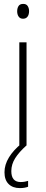

<svg xmlns="http://www.w3.org/2000/svg" viewBox="-20 -746 234 984"><path d="M99 -726Q115 -726 122 -715Q129 -704 129 -689Q129 -671 121 -660.5Q113 -650 98 -650Q83 -650 75.5 -661Q68 -672 68 -688Q68 -704 75 -715Q82 -726 99 -726ZM116 -529V0H79V-529ZM38 131Q38 187 86 187Q97 187 107.5 185Q118 183 124 181V211Q117 214 106 216Q95 218 82 218Q45 218 24 197Q3 176 3 137Q3 98 26 60.5Q49 23 90 -10L115 0Q78 33 58 64.5Q38 96 38 131Z"/></svg>

Font: Noto Sans Arabic Cond ExtLt
Style: Regular
Weight: 200
Width: 3
Designer: Monotype Design Team, Nadine Chahine, Nizar Qandah and Khaled Hosny
Foundry: Monotype Imaging Inc.
Version: Version 2.012; ttfautohint (v1.8.4.7-5d5b)